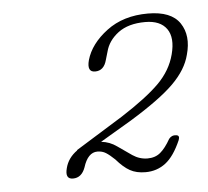

<svg xmlns="http://www.w3.org/2000/svg" viewBox="-36 -748 455 419"><g transform="rotate(-5 191.5 -538.0)"><path d="M96.5 -389Q102 -411 122.5 -425.5L122 -426L226 -490.5Q282 -526.5 309.5 -554Q337 -581.5 346 -616Q355.5 -652 341.5 -671.8Q327.5 -691.5 294.5 -691.5Q257.5 -691.5 235.2 -674.8Q213 -658 207 -634L202 -617Q196 -593.5 176.5 -593.5Q158 -593.5 165 -619.5Q175 -654.5 211.5 -682Q248 -709.5 302 -709.5Q353 -709.5 371.8 -681.5Q390.5 -653.5 379 -612.5Q371 -580.5 341.2 -550.8Q311.5 -521 244.5 -480L176 -439.5Q195 -437.5 210.5 -426.2Q226 -415 241.2 -404.8Q256.5 -394.5 274 -394.5Q291 -394.5 302.2 -404Q313.5 -413.5 324.5 -433Q331 -441 340 -439.5Q349 -439 345 -428.5Q330 -394 311 -379.5Q292 -365 267 -365Q247 -365 233 -372.8Q219 -380.5 203.5 -398.5Q192.5 -409 184.5 -414Q176.5 -419 166 -419Q145 -419 135 -387Q127 -365 108 -365Q90 -365 96.5 -389Z"/></g></svg>

Font: Fraunces 9pt Soft Thin
Style: Italic
Weight: 100
Italic angle: -16°
Version: Version 1.000;[b76b70a41]